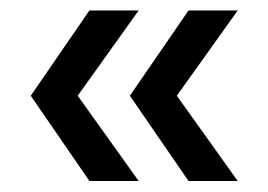

<svg xmlns="http://www.w3.org/2000/svg" viewBox="-20 -418 498 357"><path d="M146.2 -81.5 37.2 -240 146.2 -398.5H237.8L124.5 -240L237.8 -81.5ZM330.5 -81.5 221.5 -240 330.5 -398.5H422L308.8 -240L422 -81.5Z"/></svg>

Font: Outfit Thin
Style: Regular
Weight: 100
Designer: Rodrigo Fuenzalida
Foundry: fragTYPE
Version: Version 1.000